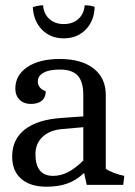

<svg xmlns="http://www.w3.org/2000/svg" viewBox="-20 -699 510 726"><path d="M26 -107Q26 -172 74 -209.5Q122 -247 213 -253L295 -259V-340Q295 -390 274 -413Q253 -436 206 -436Q166 -436 144.5 -424Q123 -412 123 -391Q123 -365 153 -354Q153 -331 138.5 -318.5Q124 -306 96 -306Q70 -306 54 -322Q38 -338 38 -364Q38 -415 83.5 -445.5Q129 -476 206 -476Q288 -476 334 -440Q380 -404 380 -340V-61Q389 -54 409 -46Q429 -38 450 -34L446 0H308L298 -45Q267 -16 233 -4.5Q199 7 156 7Q94 7 60 -23Q26 -53 26 -107ZM295 -92V-218L215 -211Q168 -207 141 -181.5Q114 -156 114 -116Q114 -34 181 -34Q209 -34 236 -47.5Q263 -61 295 -92ZM104 -672Q125 -679 143 -679Q145 -647 166.5 -627.5Q188 -608 221 -608Q255 -608 276.5 -627.5Q298 -647 300 -679Q322 -679 338 -673Q336 -619 303.5 -586.5Q271 -554 221 -554Q171 -554 139 -586.5Q107 -619 104 -672Z"/></svg>

Font: Caladea
Style: Regular
Weight: 400
Designer: Carolina Giovagnoli and Andres Torresi
Foundry: Carolina Giovagnoli & Andres Torresi
Version: Version 1.001